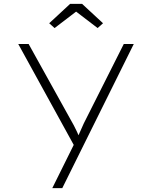

<svg xmlns="http://www.w3.org/2000/svg" viewBox="-20 -749 792 999"><path d="M252 230 374 -16 384 42 75 -520H129L345 -131Q366 -95 380.5 -63.5Q395 -32 405 -4L377 -22Q389 -45 397.5 -65.5Q406 -86 416 -107L624 -520H676L421 -6L304 230ZM264 -603 236 -628 345 -729H407L516 -628L488 -603L361 -700H391Z"/></svg>

Font: Lexend Mega ExtraLight
Style: Regular
Weight: 250
Version: Version 1.007